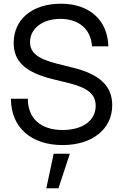

<svg xmlns="http://www.w3.org/2000/svg" viewBox="-20 -759 654 1020"><path d="M312.5 11.7C470.7 11.7 576.2 -73.7 576.2 -200.2C576.2 -301.8 509.8 -364.3 368.2 -399.4L285.6 -419.9C180.2 -446.3 139.6 -479 139.6 -535.6C139.6 -607.9 206.5 -658.7 300.8 -658.7C399.4 -658.7 463.4 -603.5 468.8 -512.7H555.7C551.8 -652.3 455.1 -739.3 303.7 -739.3C151.9 -739.3 52.7 -656.7 52.7 -531.2C52.7 -432.1 114.3 -374.5 262.7 -337.9L344.2 -317.9C449.2 -292 488.3 -256.8 488.3 -196.3C488.3 -118.2 418.5 -68.4 312.5 -68.4C195.8 -68.4 127.9 -130.4 127.9 -234.4H38.1C38.1 -83 144.5 11.7 312.5 11.7ZM226.1 241.2H290.5L351.1 57.6H265.1Z"/></svg>

Font: Raveo Display Display
Style: Regular
Weight: 400
Designer: Jakub Foglar, Rasmus Andersson (Inter)
Foundry: Jakubfoglar.com
Version: Version 1.100;Glyphs 3.2.3 (3260)